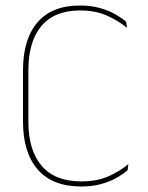

<svg xmlns="http://www.w3.org/2000/svg" viewBox="-20 -668 538 697"><path d="M275.5 9Q170 9 116.8 -52.8Q63.5 -114.5 63.5 -226.5V-413Q63.5 -525.5 116 -586.8Q168.5 -648 270.5 -648Q310 -648 342.2 -639Q374.5 -630 398.5 -616.2Q422.5 -602.5 438 -589L441 -567Q411 -592 369 -611Q327 -630 270.5 -630Q178 -630 130.5 -573.8Q83 -517.5 83 -413V-226.5Q83 -122.5 131.2 -66Q179.5 -9.5 275.5 -9.5Q332 -9.5 373.8 -28Q415.5 -46.5 446 -72.5L443.5 -50.5Q428 -36.5 403.8 -22.8Q379.5 -9 347.5 0Q315.5 9 275.5 9Z"/></svg>

Font: Anek Devanagari Thin
Style: Regular
Weight: 250
Designer: Kailash Malviya (Devanagari) & Yesha Goshar (Latin)
Foundry: Ek Type
Version: Version 1.003